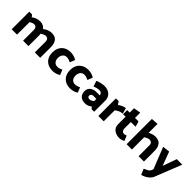

<svg xmlns="http://www.w3.org/2000/svg" viewBox="271 -2112 3739 3739"><g transform="rotate(45 2140.5 -242.5)"><path d="M664 -503Q762 -503 804 -445.5Q846 -388 846 -303V0H698V-297Q698 -337 678.5 -358.5Q659 -380 624 -380Q600 -380 572 -367Q544 -354 520 -338Q521 -329 522 -320.5Q523 -312 523 -303V0H375V-297Q375 -337 355.5 -358.5Q336 -380 302 -380Q280 -380 255.5 -369.5Q231 -359 208 -346V0H61V-485H137L171 -441Q203 -467 249.5 -485Q296 -503 341 -503Q395 -503 431 -484.5Q467 -466 489 -434Q520 -463 569 -483Q618 -503 664 -503Z M1201 -376Q1152 -376 1121.5 -338.5Q1091 -301 1091 -242Q1091 -183 1121.5 -147.5Q1152 -112 1201 -112Q1232 -112 1257 -119Q1282 -126 1316 -142L1357 -38Q1321 -10 1273 1Q1225 12 1194 12Q1076 12 1007.5 -56Q939 -124 939 -242Q939 -360 1007.5 -429.5Q1076 -499 1194 -499Q1225 -499 1272.5 -488Q1320 -477 1357 -449L1316 -345Q1282 -361 1257 -368.5Q1232 -376 1201 -376Z M1687 -376Q1638 -376 1607.5 -338.5Q1577 -301 1577 -242Q1577 -183 1607.5 -147.5Q1638 -112 1687 -112Q1718 -112 1743 -119Q1768 -126 1802 -142L1843 -38Q1807 -10 1759 1Q1711 12 1680 12Q1562 12 1493.5 -56Q1425 -124 1425 -242Q1425 -360 1493.5 -429.5Q1562 -499 1680 -499Q1711 -499 1758.5 -488Q1806 -477 1843 -449L1802 -345Q1768 -361 1743 -368.5Q1718 -376 1687 -376Z M2092 -106Q2115 -106 2139 -116.5Q2163 -127 2185 -147V-208H2101Q2072 -208 2056 -191Q2040 -174 2040 -151Q2040 -133 2055 -119.5Q2070 -106 2092 -106ZM2124 -499Q2215 -499 2273.5 -447Q2332 -395 2332 -313V0H2260L2228 -40Q2203 -18 2166.5 -3Q2130 12 2092 12Q2002 12 1958.5 -32.5Q1915 -77 1915 -149Q1915 -225 1966.5 -264Q2018 -303 2101 -303H2184Q2182 -334 2162.5 -352Q2143 -370 2111 -370Q2080 -370 2042 -361Q2004 -352 1976 -339L1937 -455Q1968 -473 2026 -486Q2084 -499 2124 -499Z M2721 -485 2751 -367Q2717 -367 2675 -351Q2633 -335 2595 -302V0H2448V-484H2523L2567 -420Q2597 -445 2639 -465Q2681 -485 2721 -485Z M3040 17Q2950 17 2891.5 -29Q2833 -75 2833 -164V-364H2764V-478H2833V-598L2979 -622V-478H3077L3109 -364H2979V-186Q2979 -151 2997 -128.5Q3015 -106 3049 -106Q3062 -106 3077 -110Q3092 -114 3107 -121L3150 -17Q3133 -3 3100 7Q3067 17 3040 17Z M3518 -503Q3618 -503 3660.5 -445Q3703 -387 3703 -302V0H3556V-297Q3556 -337 3535.5 -358.5Q3515 -380 3478 -380Q3453 -380 3424.5 -367Q3396 -354 3372 -338V0H3226V-695L3372 -706V-458Q3403 -479 3443.5 -491Q3484 -503 3518 -503Z M3924 16 3941 -25 3765 -467 3913 -485Q3940 -413 3967 -341Q3994 -269 4020 -197L4122 -485H4274L4058 61Q4034 120 3975 162.5Q3916 205 3849 221L3798 102Q3834 88 3873 67Q3912 46 3924 16Z"/></g></svg>

Font: Palanquin Dark Medium
Style: Regular
Weight: 500
Designer: Pria Ravichandran
Version: Version 1.001